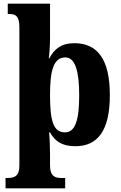

<svg xmlns="http://www.w3.org/2000/svg" viewBox="-20 -780 656 1040"><path d="M10 240H333V184H312C276 184 251 173 251 116V58C251 16 249 -37 246 -63H251C278 -14 317 12 388 12C509 12 575 -72 575 -265C575 -460 507 -546 383 -546C311 -546 274 -514 247 -464H244C248 -486 251 -540 251 -575V-760H22V-704H30C63 -704 85 -695 85 -633V118C85 173 59 184 23 184H10ZM332 -63C268 -63 251 -127 251 -266C251 -393 268 -469 334 -469C387 -469 409 -395 409 -264C409 -128 387 -63 332 -63Z"/></svg>

Font: Noto Serif Sinhala SemiCondensed ExtraBold
Style: Regular
Weight: 800
Width: 4
Designer: Jelle Bosma - Monotype Design Team
Foundry: Monotype Imaging Inc.
Version: Version 2.007